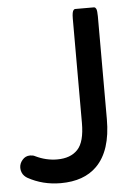

<svg xmlns="http://www.w3.org/2000/svg" viewBox="-51 -719 557 775"><g transform="rotate(-5 227.5 -331.5)"><path d="M6.3 -59.6Q6.3 -77.1 18.6 -91.3Q30.8 -106 49.8 -106Q62 -106 69.8 -101.6Q112.8 -80.6 158.2 -80.6Q212.4 -80.6 241.2 -111.3Q270 -141.6 270 -218.8V-641.6Q270 -669.9 276.9 -676.3Q279.3 -679.2 283.2 -679.2H358.4Q362.3 -679.2 364.7 -676.8Q367.2 -674.3 368.2 -671.9Q371.6 -663.1 371.6 -641.6V-224.6Q371.6 -97.2 310.5 -36.1Q258.3 16.1 164.1 16.1Q91.3 16.1 30.8 -17.6Q24.9 -21 19 -26.9Q13.2 -32.7 9.8 -41.3Q6.3 -49.8 6.3 -59.6Z"/></g></svg>

Font: YuPearl-Medium
Style: Medium
Weight: 500
Designer: Max Yao
Foundry: Max-Everyday
Version: Version 1.011; ttfautohint (v1.8.3)